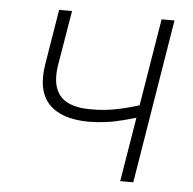

<svg xmlns="http://www.w3.org/2000/svg" viewBox="-44 -592 638 636"><g transform="rotate(5 274.5 -273.5)"><path d="M511.2 -545.9 421.9 0H378.4L468.3 -545.9ZM451.2 -266.1 444.3 -223.1Q404.8 -210.9 373 -202.6Q341.3 -194.3 313.2 -190.7Q285.2 -187 256.3 -187Q166.5 -187.5 124.5 -231.4Q82.5 -275.4 97.7 -366.2L127.4 -547.4H170.4L140.1 -366.2Q132.3 -317.4 144 -286.9Q155.8 -256.3 185.1 -242.4Q214.4 -228.5 259.3 -228.5Q308.1 -228 354.7 -238.3Q401.4 -248.5 451.2 -266.1Z"/></g></svg>

Font: Inter Tight ExtraLight
Style: Italic
Weight: 250
Italic angle: -9.39999°
Designer: Rasmus Andersson
Foundry: rsms
Version: Version 3.004